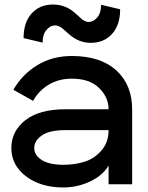

<svg xmlns="http://www.w3.org/2000/svg" viewBox="-20 -814 653 847"><path d="M287 -661Q282 -665 271 -675Q260 -685 254.5 -689.5Q249 -694 240 -698Q231 -702 223 -702Q202 -702 185 -682Q168 -662 168 -626L84 -646Q84 -715 119.5 -754.5Q155 -794 214 -794Q267 -794 307 -760Q313 -755 323.5 -745.5Q334 -736 339.5 -731Q345 -726 354 -721.5Q363 -717 371 -717Q392 -717 409 -737Q426 -757 426 -793L510 -773Q510 -704 474.5 -664.5Q439 -625 380 -625Q329 -625 287 -661ZM259 -87Q310 -87 353 -100.5Q396 -114 427.5 -150Q459 -186 459 -240H269Q198 -240 164.5 -216.5Q131 -193 131 -161Q131 -129 164.5 -108Q198 -87 259 -87ZM459 -332Q459 -385 417 -426Q375 -467 297 -467Q239 -467 195 -440.5Q151 -414 126 -369L39 -418Q78 -486 144.5 -526.5Q211 -567 297 -567Q423 -567 493 -503.5Q563 -440 563 -331V-1H459V-84Q435 -41 378.5 -14Q322 13 259 13Q160 13 95 -36Q30 -85 30 -161Q30 -235 91.5 -283.5Q153 -332 269 -332Z"/></svg>

Font: Edgecutting Lite Sharp
Style: Medium
Weight: 500
Designer: RandomMaerks (Nguyen Gia Bao)
Version: Version 1.0